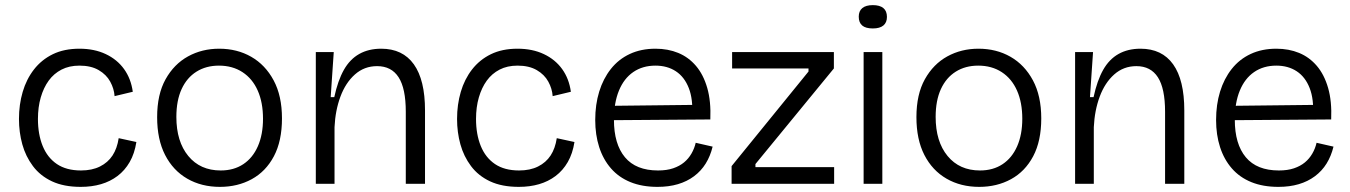

<svg xmlns="http://www.w3.org/2000/svg" viewBox="-20 -717 5265 749"><path d="M295 12Q229 12 183 -9.5Q137 -31 108.5 -69Q80 -107 67 -154Q54 -201 54 -253Q54 -309 68.5 -358.5Q83 -408 112.5 -446Q142 -484 186 -505.5Q230 -527 290 -527Q348 -527 392.5 -506Q437 -485 464 -447.5Q491 -410 498 -359L427 -342Q425 -371 410 -398.5Q395 -426 365 -443.5Q335 -461 290 -461Q250 -461 220 -445.5Q190 -430 170 -402.5Q150 -375 139 -337Q128 -299 128 -253Q128 -193 146.5 -147.5Q165 -102 202 -77Q239 -52 296 -52Q339 -52 370 -67.5Q401 -83 419 -110.5Q437 -138 443 -178L512 -163Q505 -118 486 -85Q467 -52 438.5 -30.5Q410 -9 374 1.5Q338 12 295 12Z M838 12Q766 12 710.5 -20Q655 -52 624 -112.5Q593 -173 593 -260Q593 -349 626 -408Q659 -467 713.5 -497Q768 -527 835 -527Q905 -527 960 -495.5Q1015 -464 1047.5 -403.5Q1080 -343 1080 -255Q1080 -167 1048.5 -107.5Q1017 -48 962 -18Q907 12 838 12ZM841 -52Q892 -52 929 -76.5Q966 -101 986 -146.5Q1006 -192 1006 -254Q1006 -317 985.5 -363.5Q965 -410 926 -435.5Q887 -461 834 -461Q784 -461 746.5 -437.5Q709 -414 688.5 -369.5Q668 -325 668 -261Q668 -165 714.5 -108.5Q761 -52 841 -52Z M1212 0V-311V-514H1282L1270 -338H1284Q1298 -403 1321.5 -444.5Q1345 -486 1381.5 -506.5Q1418 -527 1467 -527Q1551 -527 1594.5 -466Q1638 -405 1638 -286V0H1563V-281Q1563 -372 1535 -415.5Q1507 -459 1451 -459Q1401 -459 1364.5 -426.5Q1328 -394 1308 -340Q1288 -286 1285 -221V0Z M2004 12Q1938 12 1892 -9.5Q1846 -31 1817.5 -69Q1789 -107 1776 -154Q1763 -201 1763 -253Q1763 -309 1777.5 -358.5Q1792 -408 1821.5 -446Q1851 -484 1895 -505.5Q1939 -527 1999 -527Q2057 -527 2101.5 -506Q2146 -485 2173 -447.5Q2200 -410 2207 -359L2136 -342Q2134 -371 2119 -398.5Q2104 -426 2074 -443.5Q2044 -461 1999 -461Q1959 -461 1929 -445.5Q1899 -430 1879 -402.5Q1859 -375 1848 -337Q1837 -299 1837 -253Q1837 -193 1855.5 -147.5Q1874 -102 1911 -77Q1948 -52 2005 -52Q2048 -52 2079 -67.5Q2110 -83 2128 -110.5Q2146 -138 2152 -178L2221 -163Q2214 -118 2195 -85Q2176 -52 2147.5 -30.5Q2119 -9 2083 1.5Q2047 12 2004 12Z M2545 12Q2485 12 2439.5 -6.5Q2394 -25 2363.5 -60Q2333 -95 2317.5 -143Q2302 -191 2302 -249Q2302 -309 2317.5 -359.5Q2333 -410 2363 -448Q2393 -486 2437 -506.5Q2481 -527 2537 -527Q2586 -527 2626 -510.5Q2666 -494 2695 -460Q2724 -426 2739 -374Q2754 -322 2751 -251L2347 -248V-304L2704 -308L2680 -266Q2684 -330 2667 -373.5Q2650 -417 2616.5 -439Q2583 -461 2537 -461Q2487 -461 2450.5 -436Q2414 -411 2394.5 -363.5Q2375 -316 2375 -250Q2375 -155 2418 -103.5Q2461 -52 2547 -52Q2581 -52 2606 -60.5Q2631 -69 2648.5 -83.5Q2666 -98 2677.5 -118Q2689 -138 2694 -160L2760 -145Q2751 -108 2733 -79Q2715 -50 2687.5 -29.5Q2660 -9 2624.5 1.5Q2589 12 2545 12Z M2834 0V-69L3134 -438V-450H2836V-514H3233V-450L2927 -77V-65H3234V0Z M3349 0V-514H3422V0ZM3385 -606Q3357 -606 3343.5 -617.5Q3330 -629 3330 -652Q3330 -674 3344 -685.5Q3358 -697 3385 -697Q3412 -697 3426 -685.5Q3440 -674 3440 -651Q3440 -629 3426 -617.5Q3412 -606 3385 -606Z M3800 12Q3728 12 3672.5 -20Q3617 -52 3586 -112.5Q3555 -173 3555 -260Q3555 -349 3588 -408Q3621 -467 3675.5 -497Q3730 -527 3797 -527Q3867 -527 3922 -495.5Q3977 -464 4009.5 -403.5Q4042 -343 4042 -255Q4042 -167 4010.5 -107.5Q3979 -48 3924 -18Q3869 12 3800 12ZM3803 -52Q3854 -52 3891 -76.5Q3928 -101 3948 -146.5Q3968 -192 3968 -254Q3968 -317 3947.5 -363.5Q3927 -410 3888 -435.5Q3849 -461 3796 -461Q3746 -461 3708.5 -437.5Q3671 -414 3650.5 -369.5Q3630 -325 3630 -261Q3630 -165 3676.5 -108.5Q3723 -52 3803 -52Z M4174 0V-311V-514H4244L4232 -338H4246Q4260 -403 4283.5 -444.5Q4307 -486 4343.5 -506.5Q4380 -527 4429 -527Q4513 -527 4556.5 -466Q4600 -405 4600 -286V0H4525V-281Q4525 -372 4497 -415.5Q4469 -459 4413 -459Q4363 -459 4326.5 -426.5Q4290 -394 4270 -340Q4250 -286 4247 -221V0Z M4967 12Q4907 12 4861.5 -6.5Q4816 -25 4785.5 -60Q4755 -95 4739.5 -143Q4724 -191 4724 -249Q4724 -309 4739.5 -359.5Q4755 -410 4785 -448Q4815 -486 4859 -506.5Q4903 -527 4959 -527Q5008 -527 5048 -510.5Q5088 -494 5117 -460Q5146 -426 5161 -374Q5176 -322 5173 -251L4769 -248V-304L5126 -308L5102 -266Q5106 -330 5089 -373.5Q5072 -417 5038.5 -439Q5005 -461 4959 -461Q4909 -461 4872.5 -436Q4836 -411 4816.5 -363.5Q4797 -316 4797 -250Q4797 -155 4840 -103.5Q4883 -52 4969 -52Q5003 -52 5028 -60.5Q5053 -69 5070.5 -83.5Q5088 -98 5099.5 -118Q5111 -138 5116 -160L5182 -145Q5173 -108 5155 -79Q5137 -50 5109.5 -29.5Q5082 -9 5046.5 1.5Q5011 12 4967 12Z"/></svg>

Font: Bricolage Grotesque 24pt Light
Style: Regular
Weight: 300
Designer: Mathieu Triay
Foundry: Atelier Triay
Version: Version 1.001;gftools[0.9.33.dev8+g029e19f]